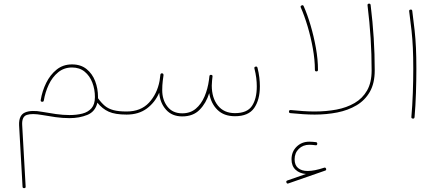

<svg xmlns="http://www.w3.org/2000/svg" viewBox="-20 -629 2371 1031"><path d="M366.7 -283.2Q413.6 -283.2 444.6 -258.3Q475.6 -233.4 491 -193.4Q506.3 -153.3 506.3 -107.9Q506.3 -104.5 506.3 -101.6Q524.4 -76.2 543.2 -60.5Q562 -44.9 589.4 -37.6Q616.7 -30.3 659.7 -30.3H660.2Q668.5 -30.3 668.5 -22Q668.5 -13.7 660.2 -13.7H659.7Q598.1 -13.7 563.7 -29.3Q529.3 -44.9 502.9 -77.6Q491.7 -29.3 449 -12Q406.2 5.4 353.5 5.4Q316.9 5.4 278.1 0Q239.3 -5.4 204.6 -11.7Q151.9 -21 124.3 -12Q96.7 -2.9 99.1 42L117.7 372.6Q118.7 381.3 109.4 381.3Q101.1 381.3 101.1 373.5L82.5 43Q80.6 -10.7 114.5 -25.1Q148.4 -39.6 207.5 -28.3Q242.2 -22 280.3 -16.6Q318.4 -11.2 353.5 -11.2Q391.1 -11.2 422.1 -19Q453.1 -26.9 471.4 -47.9Q489.7 -68.8 489.7 -107.9Q489.7 -149.4 475.8 -185.5Q461.9 -221.7 434.6 -244.1Q407.2 -266.6 366.7 -266.6Q323.7 -266.6 292.2 -240.7Q260.7 -214.8 241.7 -174.3Q222.7 -133.8 215.3 -89.4Q214.4 -82.5 207 -82.5Q196.8 -82.5 198.7 -92.3Q206.5 -140.1 228 -183.8Q249.5 -227.5 284.2 -255.4Q318.8 -283.2 366.7 -283.2Z M651.9 -22Q651.9 -30.3 660.2 -30.3Q735.8 -30.3 779.8 -77.4Q823.7 -124.5 836.9 -194.8Q838.4 -208 841.3 -228.5Q841.8 -232.4 845.2 -234.4Q845.2 -234.4 845.2 -234.4Q846.2 -234.9 846.7 -234.9Q847.2 -235.4 847.7 -235.4Q849.1 -235.8 849.1 -235.4Q849.6 -235.4 850.1 -235.4Q857.9 -234.4 857.9 -226.6V-226.1V-225.6V-224.1Q856.4 -209 854 -194.8Q851.1 -171.4 851.1 -145Q851.1 -92.3 879.2 -56.4Q907.2 -20.5 958.5 -20.5Q1002 -20.5 1031.5 -45.4Q1061 -70.3 1078.4 -111.1Q1095.7 -151.9 1102.1 -199.7Q1103 -209 1104.5 -219.7Q1105.5 -228 1113.8 -227.1Q1122.6 -226.1 1121.1 -217.8Q1120.1 -206.5 1118.7 -195.8Q1117.2 -181.6 1117.2 -169.4Q1117.2 -103 1149.9 -62.3Q1182.6 -21.5 1241.7 -21.5Q1307.1 -21.5 1333 -60.1Q1358.9 -98.6 1358.9 -165.5Q1358.9 -186.5 1356 -210.4Q1353 -234.4 1346.2 -261.2Q1344.2 -269 1351.6 -271Q1360.4 -273.9 1362.8 -265.1Q1369.6 -237.8 1372.6 -212.9Q1375.5 -188 1375.5 -165.5Q1375.5 -92.8 1344.7 -48.8Q1314 -4.9 1241.7 -4.9Q1182.6 -4.9 1147.7 -39.1Q1112.8 -73.2 1103.5 -128.9Q1086.9 -75.2 1052 -39.6Q1017.1 -3.9 958.5 -3.9Q903.3 -3.9 871.1 -40.5Q838.9 -77.1 835 -131.3Q812.5 -79.1 768.6 -46.4Q724.6 -13.7 660.2 -13.7Q651.9 -13.7 651.9 -22Z M1518.1 351.1Q1515.1 343.3 1522.5 340.3L1623 305.2Q1588.9 302.7 1567.1 282.5Q1545.4 262.2 1545.4 226.6Q1545.4 185.5 1572.8 158.7Q1600.1 131.8 1641.1 131.8Q1648.4 131.8 1659.2 132.6Q1669.9 133.3 1676.8 134.3Q1683.6 135.3 1683.6 142.6Q1683.6 152.8 1673.8 150.9Q1668.5 149.9 1658.2 149.2Q1647.9 148.4 1641.1 148.4Q1606.9 148.4 1584.5 170.4Q1562 192.4 1562 226.6Q1562 257.8 1580.8 273.4Q1599.6 289.1 1632.3 289.1Q1668 289.1 1720.7 271.5Q1728 269 1731 276.9Q1733.4 285.2 1726.1 287.1L1528.3 356Q1521 358.9 1518.1 351.1ZM1531.7 -30.8Q1532.7 -39.1 1541 -38.1Q1575.7 -34.7 1607.9 -32.5Q1640.1 -30.3 1669.9 -30.3Q1731.4 -30.3 1786.4 -40.5Q1841.3 -50.8 1884 -75.7Q1926.8 -100.6 1951.2 -143.3Q1975.6 -186 1975.6 -251Q1975.6 -338.4 1970.2 -423.6Q1964.8 -508.8 1953.6 -600.1Q1952.6 -608.4 1960.4 -609.4Q1969.2 -610.4 1970.2 -602.1Q1981.4 -510.3 1986.8 -424.6Q1992.2 -338.9 1992.2 -251Q1992.2 -182.1 1966.1 -136.2Q1939.9 -90.3 1894.5 -63.5Q1849.1 -36.6 1791.3 -25.1Q1733.4 -13.7 1669.9 -13.7Q1639.6 -13.7 1606.7 -15.9Q1573.7 -18.1 1539.1 -21.5Q1530.8 -22.5 1531.7 -30.8ZM1595.2 -588.9Q1591.8 -595.7 1599.1 -599.6Q1607.4 -604 1610.8 -595.7Q1630.4 -551.8 1647.7 -493.2Q1665 -434.6 1676.3 -372.1Q1687.5 -309.6 1687.5 -253.9Q1687.5 -245.6 1679.2 -245.6Q1670.9 -245.6 1670.9 -253.9Q1670.9 -307.6 1659.9 -368.9Q1648.9 -430.2 1631.6 -488Q1614.3 -545.9 1595.2 -588.9Z M2177.2 -568.4Q2176.3 -576.7 2184.6 -577.6Q2192.9 -578.6 2193.8 -570.3Q2201.7 -511.7 2206.5 -465.8Q2211.4 -419.9 2213.6 -371.8Q2215.8 -323.7 2215.8 -259.3Q2215.8 -198.7 2213.6 -129.9Q2211.4 -61 2206.1 0Q2205.1 8.8 2196.8 7.8Q2188 6.8 2189 -1Q2194.3 -61 2196.8 -129.9Q2199.2 -198.7 2199.2 -259.3Q2199.2 -323.2 2197 -370.8Q2194.8 -418.5 2189.9 -464.1Q2185.1 -509.8 2177.2 -568.4Z"/></svg>

Font: Mikhak-DS2-FD Thin
Style: Regular
Weight: 100
Designer: Amin Abedi
Version: Version 3.2